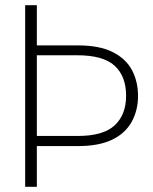

<svg xmlns="http://www.w3.org/2000/svg" viewBox="-20 -720 590 740"><path d="M77 0V-700H122V-545H281Q363 -545 414 -519.5Q465 -494 488.5 -450Q512 -406 512 -350Q512 -295 487.5 -250.5Q463 -206 412 -181.5Q361 -157 281 -157H122V0ZM122 -196H280Q378 -196 422 -237Q466 -278 466 -351Q466 -426 422 -466.5Q378 -507 278 -507H122Z"/></svg>

Font: DM Sans 17pt ExtraLight
Style: Regular
Weight: 250
Version: Version 4.004;gftools[0.9.30]